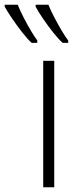

<svg xmlns="http://www.w3.org/2000/svg" viewBox="-113 -786 316 806"><path d="M114.7 0H68.4V-530.8H114.7ZM90.3 -766.1Q98.6 -744.6 114.3 -714.6Q129.9 -684.6 146.2 -657Q162.6 -629.4 173.3 -616.2V-606H150.4Q134.3 -619.6 111.8 -647.7Q89.4 -675.8 68.4 -706.5Q47.4 -737.3 36.6 -757.8V-766.1ZM-38.6 -766.1Q-28.8 -741.7 -13.7 -712.2Q1.5 -682.6 17.1 -656.5Q32.7 -630.4 43.5 -616.2V-606H20Q4.4 -619.6 -17.8 -647.7Q-40 -675.8 -60.8 -706.3Q-81.5 -736.8 -93.3 -757.8V-766.1Z"/></svg>

Font: Open Sans Condensed Light
Style: Regular
Weight: 300
Width: 3
Designer: Monotype Design Team
Foundry: Monotype Imaging Inc.
Version: Version 3.003; ttfautohint (v1.8.4)